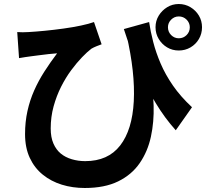

<svg xmlns="http://www.w3.org/2000/svg" viewBox="-20 -859 1040 958"><path d="M724 -749Q731 -702 744.5 -649.5Q758 -597 781.5 -542Q805 -487 843 -432Q881 -377 938 -324L857 -209Q802 -270 756.5 -345.5Q711 -421 672 -513Q633 -605 598 -714ZM66 -699Q93 -697 122 -699Q158 -701 204 -705.5Q250 -710 297 -716.5Q344 -723 384 -731.5Q424 -740 449 -749L487 -638Q476 -634 462 -628.5Q448 -623 436 -616Q416 -601 389.5 -573.5Q363 -546 335.5 -509Q308 -472 285 -426.5Q262 -381 247.5 -328.5Q233 -276 233 -218Q233 -174 246.5 -143Q260 -112 283 -93Q306 -74 338 -64.5Q370 -55 405 -55Q519 -55 579.5 -133Q640 -211 647.5 -353.5Q655 -496 611 -686L728 -495Q744 -414 746.5 -332.5Q749 -251 733 -177Q717 -103 677 -45Q637 13 569.5 46Q502 79 403 79Q342 79 288.5 62.5Q235 46 193.5 12.5Q152 -21 128.5 -71.5Q105 -122 105 -190Q105 -251 117 -305Q129 -359 150.5 -407.5Q172 -456 201.5 -502Q231 -548 265 -593Q247 -592 221.5 -589Q196 -586 172.5 -583Q149 -580 134 -578Q119 -576 105.5 -574Q92 -572 75 -569ZM818 -723Q818 -700 834 -684Q850 -668 872 -668Q895 -668 911 -684Q927 -700 927 -723Q927 -745 911 -761Q895 -777 872 -777Q850 -777 834 -761Q818 -745 818 -723ZM756 -723Q756 -755 772 -781Q788 -807 814 -823Q840 -839 872 -839Q904 -839 930.5 -823Q957 -807 972.5 -781Q988 -755 988 -723Q988 -691 972.5 -664.5Q957 -638 930.5 -622.5Q904 -607 872 -607Q840 -607 814 -622.5Q788 -638 772 -664.5Q756 -691 756 -723Z"/></svg>

Font: Noto Sans SC Thin
Style: Bold
Weight: 700
Version: Version 2.004-H2;hotconv 1.0.118;makeotfexe 2.5.65603